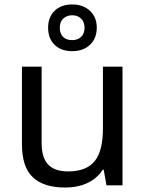

<svg xmlns="http://www.w3.org/2000/svg" viewBox="-20 -837 658 867"><path d="M168 -536.1V-190.9Q168 -126 197 -94.5Q226.1 -63 287.1 -63Q369.6 -63 407.2 -108.9Q444.8 -154.8 444.8 -256.8V-536.1H533.2V0H460.9L448.2 -70.8H443.8Q419.9 -32.2 376 -11.2Q332 9.8 273.9 9.8Q177.2 9.8 128.2 -36.6Q79.1 -83 79.1 -185.1V-536.1ZM417 -712.9Q417 -663.6 386.5 -634.8Q356 -606 306.2 -606Q255.9 -606 226.6 -634.5Q197.3 -663.1 197.3 -711.9Q197.3 -759.8 226.6 -788.3Q255.9 -816.9 306.2 -816.9Q355.5 -816.9 386.2 -788.1Q417 -759.3 417 -712.9ZM361.8 -711.9Q361.8 -738.3 345.9 -753.2Q330.1 -768.1 306.2 -768.1Q281.7 -768.1 265.9 -753.2Q250 -738.3 250 -711.9Q250 -685.5 264.4 -670.7Q278.8 -655.8 306.2 -655.8Q331.1 -655.8 346.4 -670.7Q361.8 -685.5 361.8 -711.9Z"/></svg>

Font: NotoPenekeko
Style: Regular
Weight: 400
Designer: Monotype Design team
Foundry: Monotype Imaging Inc.
Version: Version 1.04